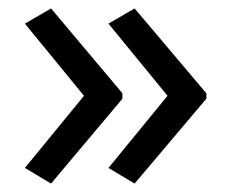

<svg xmlns="http://www.w3.org/2000/svg" viewBox="-20 -491 549 455"><path d="M469 -257 299 -56 237 -93 377 -264 237 -435 299 -471 469 -270ZM270 -257 101 -56 39 -93 179 -264 39 -435 101 -471 270 -270Z"/></svg>

Font: Noto Sans Hebrew
Style: Regular
Weight: 400
Designer: Monotype Design Team
Foundry: Monotype Imaging Inc.
Version: Version 2.003